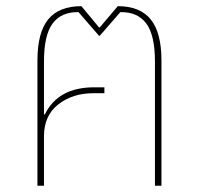

<svg xmlns="http://www.w3.org/2000/svg" viewBox="-20 -596 638 616"><path d="M100.1 0V-401.9Q100.1 -491.2 134.5 -533.7Q168.9 -576.2 241.2 -576.2L297.9 -507.8H299.8L357.9 -576.2Q429.2 -576.2 463.6 -533.7Q498 -491.2 498 -401.9V0H477.1V-398.9Q477.1 -483.4 449.2 -520.8Q421.4 -558.1 366.2 -557.1L299.8 -481H297.9L231.9 -557.1Q176.8 -558.1 148.9 -520.8Q121.1 -483.4 121.1 -398.9V-229H124Q166.5 -315.9 282.2 -315.9H314.9V-296.9H278.8Q212.9 -296.9 167 -261Q121.1 -225.1 121.1 -159.2V0Z"/></svg>

Font: Anuphan Thin
Style: Regular
Weight: 250
Designer: Mike Abbink, Paul van der Laan, Pieter van Rosmalen, Mint Tantisuwanna
Foundry: Bold Monday; Cadson Demak
Version: Version 3.002;hotconv 1.0.109;makeotfexe 2.5.65596